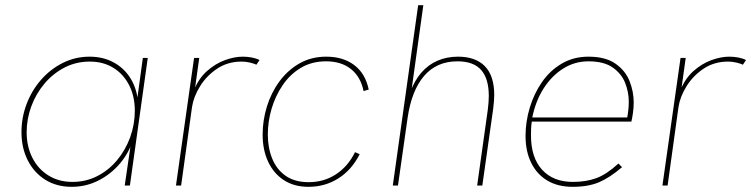

<svg xmlns="http://www.w3.org/2000/svg" viewBox="-20 -717 2903 742"><path d="M257 5Q199 5 155.5 -22Q112 -49 87.5 -97Q63 -145 63 -206Q63 -263 83 -315.5Q103 -368 139 -409Q175 -450 223 -474Q271 -498 326 -498Q377 -498 417 -477Q457 -456 482 -418Q507 -380 513 -328L509 -324L532 -493H551L482 0H462L487 -170L491 -166Q471 -114 435.5 -76Q400 -38 354.5 -16.5Q309 5 257 5ZM260 -14Q312 -14 356 -36.5Q400 -59 432.5 -98Q465 -137 483 -186.5Q501 -236 501 -289Q501 -345 479 -388Q457 -431 418 -455Q379 -479 327 -479Q274 -479 229.5 -456Q185 -433 152 -394Q119 -355 101 -306Q83 -257 83 -206Q83 -151 105 -107.5Q127 -64 167 -39Q207 -14 260 -14Z M660 0 730 -493H750L732 -364L728 -365Q747 -413 779.5 -442Q812 -471 849 -484.5Q886 -498 918 -498Q935 -498 952 -495Q969 -492 983 -485L971 -467Q960 -472 944.5 -475.5Q929 -479 914 -479Q860 -479 819 -451.5Q778 -424 753 -383.5Q728 -343 722 -303L680 0Z M1172 5Q1117 5 1077.5 -20.5Q1038 -46 1016.5 -91.5Q995 -137 995 -197Q995 -252 1011.5 -305.5Q1028 -359 1060 -402.5Q1092 -446 1137.5 -472Q1183 -498 1241 -498Q1306 -498 1349 -465.5Q1392 -433 1405 -371L1385 -365Q1374 -420 1336.5 -450Q1299 -480 1240 -480Q1185 -480 1143 -455Q1101 -430 1072.5 -388Q1044 -346 1029.5 -296.5Q1015 -247 1015 -197Q1015 -146 1032 -104Q1049 -62 1084 -37.5Q1119 -13 1173 -13Q1232 -13 1278.5 -43.5Q1325 -74 1352 -129L1370 -121Q1339 -60 1287.5 -27.5Q1236 5 1172 5Z M1498 0 1596 -697H1616L1569 -359L1565 -360Q1582 -406 1608.5 -436.5Q1635 -467 1671 -482.5Q1707 -498 1750 -498Q1818 -498 1854 -461Q1890 -424 1890 -350Q1890 -340 1889 -326.5Q1888 -313 1886 -297L1844 0H1824L1865 -292Q1867 -306 1868 -321Q1869 -336 1869 -346Q1869 -413 1839.5 -446.5Q1810 -480 1748 -480Q1667 -480 1618.5 -423Q1570 -366 1555 -260L1518 0Z M2193 5Q2136 5 2095.5 -19Q2055 -43 2033 -87.5Q2011 -132 2011 -192Q2011 -247 2027.5 -301.5Q2044 -356 2075 -400.5Q2106 -445 2151.5 -471.5Q2197 -498 2254 -498Q2320 -498 2358.5 -471Q2397 -444 2413 -403.5Q2429 -363 2429 -321Q2429 -301 2426 -280Q2423 -259 2420 -247H2035Q2033 -233 2032.5 -220Q2032 -207 2032 -194Q2032 -108 2075 -61Q2118 -14 2194 -14Q2245 -14 2284.5 -28.5Q2324 -43 2370 -85L2384 -71Q2336 -30 2294.5 -12.5Q2253 5 2193 5ZM2403 -258Q2406 -272 2408 -290Q2410 -308 2410 -324Q2410 -361 2396 -396.5Q2382 -432 2348 -456Q2314 -480 2254 -480Q2201 -480 2156.5 -452Q2112 -424 2081 -375.5Q2050 -327 2037 -263H2410Z M2540 0 2610 -493H2630L2612 -364L2608 -365Q2627 -413 2659.5 -442Q2692 -471 2729 -484.5Q2766 -498 2798 -498Q2815 -498 2832 -495Q2849 -492 2863 -485L2851 -467Q2840 -472 2824.5 -475.5Q2809 -479 2794 -479Q2740 -479 2699 -451.5Q2658 -424 2633 -383.5Q2608 -343 2602 -303L2560 0Z"/></svg>

Font: Hanken Grotesk Thin
Style: Italic
Weight: 250
Italic angle: -8°
Designer: Alfredo Marco Pradil
Foundry: Hanken Design Co.
Version: Version 3.013